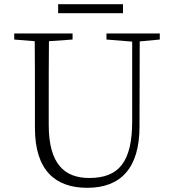

<svg xmlns="http://www.w3.org/2000/svg" viewBox="-20 -883 828 918"><path d="M258 -820H568V-863H258ZM489 -694 612 -684V-303C612 -109 548 -32 407 -32C288 -32 213 -99 213 -286V-387C213 -489 213 -588 214 -686L327 -694V-723H48V-694L146 -686C147 -587 147 -488 147 -387V-271C147 -67 246 15 397 15C559 15 647 -81 647 -278L648 -685L744 -694V-723H489Z"/></svg>

Font: Noto Serif CJK SC ExtraLight
Style: Regular
Weight: 200
Designer: Ryoko NISHIZUKA 西塚涼子 (kana & ideographs); Frank Grießhammer (Latin, Greek & Cyrillic); Wenlong ZHANG 张文龙 (bopomofo); San
Foundry: Adobe
Version: Version 2.001;hotconv 1.1.0;makeotfexe 2.6.0